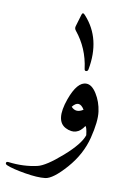

<svg xmlns="http://www.w3.org/2000/svg" viewBox="-177 -699 672 978"><g transform="rotate(10 159.0 -209.5)"><path d="M168.9 -194.3Q203.6 -291 251 -290Q279.3 -290 304.2 -250.2Q329.1 -210.4 335.9 -160.6Q342.8 -110.8 320.6 -22.5Q298.3 65.9 232.7 140.6Q167 215.3 127.2 220Q87.4 224.6 22 213.6Q-43.5 202.6 -73.7 189.9Q-84.5 185.5 -83 178.2Q-81.5 170.9 -70.3 172.4Q8.3 182.1 78.1 166Q120.6 156.2 200.4 86.2Q280.3 16.1 295.4 -31.2Q290.5 -72.3 283.2 -76.7Q245.6 -18.6 186.8 -48.3Q127.9 -78.1 168.9 -194.3ZM259.3 -156.7Q230.5 -203.6 197.3 -161.1Q222.7 -132.8 259.3 -156.7ZM165 -632.3Q169.9 -647.9 183.6 -631.3Q278.8 -526.4 248.5 -363.8Q246.6 -354 238.8 -353Q229.5 -351.6 228.5 -363.3Q215.3 -467.3 150.9 -546.4Q142.6 -556.2 146 -568.4Z"/></g></svg>

Font: Amiri
Style: Regular
Weight: 400
Designer: Khaled Hosny
Version: Version 000.108